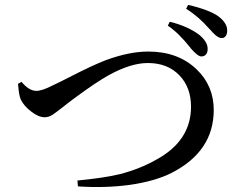

<svg xmlns="http://www.w3.org/2000/svg" viewBox="-20 -808 998 786"><path d="M510 -51C581 -61 639 -78 684 -101C798 -160 855 -245 855 -358C855 -423 832 -479 785 -524C734 -573 668 -597 587 -597C534 -597 477 -585 414 -562C377 -548 326 -524 260 -490C231 -475 210 -465 197 -459C168 -444 145 -436 129 -436C109 -436 89 -448 68 -473L54 -465C54 -462 54 -458 55 -453C57 -429 60 -412 65 -401C73 -384 87 -367 107 -352C127 -336 146 -328 163 -328C173 -328 184 -331 195 -338C202 -343 215 -352 234 -367C251 -380 264 -391 274 -398C278 -401 284 -405 293 -412C346 -451 389 -480 423 -499C484 -533 538 -550 585 -550C640 -550 683 -533 716 -498C747 -465 762 -422 762 -371C762 -278 714 -205 619 -154C575 -129 525 -109 470 -95C425 -84 368 -76 297 -69L299 -45C373 -40 443 -42 510 -51ZM805 -577C821 -577 831 -590 830 -609C830 -628 818 -647 795 -666C764 -689 724 -707 675 -719L667 -703C698 -682 728 -652 759 -613L761 -610C781 -587 796 -576 805 -577ZM849 -677C892 -629 912 -661 910 -684C910 -704 898 -723 873 -742C848 -759 807 -775 750 -788L742 -772C776 -751 807 -724 836 -691C839 -688 844 -683 849 -677Z"/></svg>

Font: AllPunType SemiBold
Style: Regular
Weight: 600
Version: 1.0